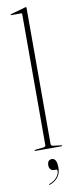

<svg xmlns="http://www.w3.org/2000/svg" viewBox="-100 -755 385 969"><g transform="rotate(-10 92.0 -271.0)"><path d="M112 -719V-21Q112 -11.5 124 -10L164 -5Q168 -5 168 -2Q168 0 165 0H29Q27 0 27 -2Q27 -4.5 34 -6L73 -10Q85 -11.5 85 -20V-692Q85 -696 81 -696H29Q27 -696 27 -698Q27 -700.5 30 -701L104 -722Q107 -723 109 -723Q112 -723 112 -719ZM108.5 111.5Q95.5 111.5 88.8 103.8Q82 96 82 84Q82 55 105 55Q130.5 55 130.5 103.5Q130.5 133 114.5 152.8Q98.5 172.5 73.5 180.5Q69.5 182 69 180Q68 178 70.5 177Q95.5 168.5 109.5 151.8Q123.5 135 123.5 119Q123.5 111.5 117.5 111.5Z"/></g></svg>

Font: Fraunces 144pt S000 Thin
Style: Regular
Weight: 100
Version: Version 1.000; ttfautohint (v1.8.3)